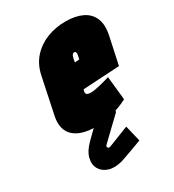

<svg xmlns="http://www.w3.org/2000/svg" viewBox="-179 -613 856 945"><g transform="rotate(-30 248.5 -140.5)"><path d="M335 -9H215L213 -1L153 58Q116 94 107 128.5Q98 163 112.5 189Q127 215 159 225.5Q191 236 236 224Q245 221 262 215Q279 209 298.5 202Q318 195 335.5 188.5Q353 182 363 178L341 87Q341 87 325.5 93Q310 99 288.5 107.5Q267 116 248 123.5Q229 131 223 133Q216 135 212 132.5Q208 130 208 124.5Q208 119 213 115L333 0ZM248 -166 251 -177 459 -189 492 -343Q504 -399 488.5 -436.5Q473 -474 434.5 -492.5Q396 -511 340 -511Q284 -511 235 -492Q186 -473 151.5 -435Q117 -397 105 -340L62 -135Q54 -97 61.5 -69Q69 -41 89 -23Q109 -5 139.5 4Q170 13 207 13Q256 13 307 0Q358 -13 399 -35L385 -169Q363 -162 329 -153.5Q295 -145 275 -145Q266 -145 260.5 -146.5Q255 -148 252 -150.5Q249 -153 248 -157Q247 -161 248 -166ZM310 -333 306 -315 280 -313 284 -334Q286 -342 288 -347Q290 -352 293.5 -355Q297 -358 302 -358Q307 -358 309 -355Q311 -352 311.5 -346.5Q312 -341 310 -333Z"/></g></svg>

Font: Advent Pro Black
Style: Italic
Weight: 900
Italic angle: -12°
Version: Version 3.000